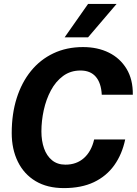

<svg xmlns="http://www.w3.org/2000/svg" viewBox="-20 -951 700 983"><path d="M307 12Q222 12 162.5 -23.5Q103 -59 71.5 -123Q40 -187 40 -270Q40 -368 65.5 -448.5Q91 -529 138.5 -587.5Q186 -646 253.5 -678Q321 -710 405 -710Q480 -710 537.5 -681.5Q595 -653 628 -598.5Q661 -544 660 -466H501Q498 -526 470.5 -558Q443 -590 392 -590Q341 -590 303 -562Q265 -534 240.5 -488Q216 -442 204 -387Q192 -332 192 -278Q192 -230 205.5 -191.5Q219 -153 246.5 -130.5Q274 -108 315 -108Q372 -108 410 -142Q448 -176 462 -237H621Q605 -161 565 -105Q525 -49 461 -18.5Q397 12 307 12ZM311 -760 431 -931H577L431 -760Z"/></svg>

Font: Azeret Mono Thin SemiBold
Style: Italic
Weight: 600
Italic angle: -12°
Version: Version 1.002